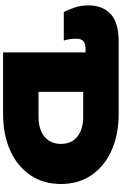

<svg xmlns="http://www.w3.org/2000/svg" viewBox="208 -998 790 1246"><g transform="rotate(90 603.0 -375.0)"><path d="M248 -750H718Q855 -750 957.5 -703.5Q1060 -657 1117 -573Q1174 -489 1174 -375Q1174 -262 1117 -177.5Q1060 -93 957.5 -46.5Q855 0 718 0H320V-535H295Q263 -535 247 -521Q231 -507 231 -472Q231 -450 235 -428Q239 -406 243 -394H58Q42 -426 28.5 -465Q15 -504 15 -555Q15 -644 69.5 -697Q124 -750 248 -750ZM576 -230H738Q793 -230 832.5 -247.5Q872 -265 893 -297.5Q914 -330 914 -375Q914 -421 893 -453Q872 -485 832.5 -502.5Q793 -520 738 -520H576Z"/></g></svg>

Font: Bounded
Style: Regular
Weight: 900
Designer: Vlad Churkin
Version: Version 1.0